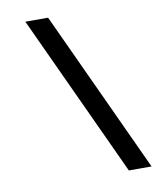

<svg xmlns="http://www.w3.org/2000/svg" viewBox="-91 -849 787 969"><g transform="rotate(-10 303.0 -365.0)"><path d="M606.5 50H490L106 -780H222.5Z"/></g></svg>

Font: Mohave Light SemiBold
Style: Italic
Weight: 600
Italic angle: -8°
Version: Version 2.003